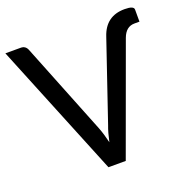

<svg xmlns="http://www.w3.org/2000/svg" viewBox="-128 -845 956 968"><g transform="rotate(-20 350.0 -360.5)"><path d="M640.6 -721.2Q689.9 -721.2 689.9 -701.2V-636.2H663.1Q617.2 -636.2 597.7 -583.5L384.8 0H292L0 -717.3H82.5Q107.9 -717.3 117.7 -692.9L314.5 -199.7Q328.1 -164.6 339.4 -116.7Q350.1 -167 362.8 -199.7L506.8 -622.6Q539.1 -721.2 640.6 -721.2Z"/></g></svg>

Font: Lato-Medium
Style: Regular
Weight: 500
Designer: Lukasz Dziedzic
Foundry: tyPoland Lukasz Dziedzic
Version: Version 2.006; 2014-01-15